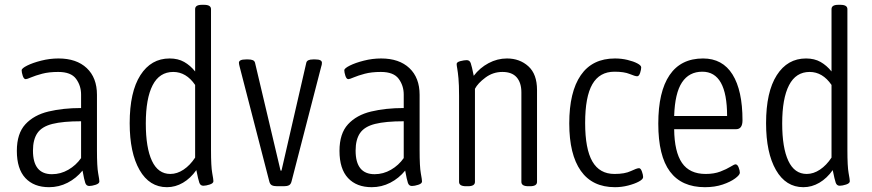

<svg xmlns="http://www.w3.org/2000/svg" viewBox="-20 -772 3624 798"><path d="M184 6Q121 6 85.5 -32Q50 -70 50 -145Q50 -217 85.5 -255.5Q121 -294 181.5 -308.5Q242 -323 317 -323V-379Q317 -416 296 -444.5Q275 -473 222 -473Q183 -473 155 -465.5Q127 -458 109.5 -450.5Q92 -443 87 -443Q79 -443 74.5 -457Q70 -471 70 -480Q70 -488 93 -499.5Q116 -511 151.5 -520Q187 -529 223 -529Q298 -529 340.5 -489Q383 -449 383 -378V-148Q383 -79 388 -52Q393 -25 393 -18Q393 -9 377.5 -4Q362 1 351 1Q339 1 334.5 -11.5Q330 -24 323 -63Q297 -31 261 -12.5Q225 6 184 6ZM196 -48Q232 -48 264 -66.5Q296 -85 317 -115V-268Q242 -268 198 -257Q154 -246 135.5 -219Q117 -192 117 -146Q117 -48 196 -48Z M674 6Q601 6 560 -65.5Q519 -137 519 -260Q519 -390 563.5 -459.5Q608 -529 685 -529Q720 -529 745.5 -514.5Q771 -500 791 -475V-734Q791 -752 819 -752H828Q857 -752 857 -734V-149Q857 -80 862 -53Q867 -26 867 -19Q867 -10 851.5 -5Q836 0 825 0Q813 0 808.5 -12.5Q804 -25 796 -65Q772 -31 740.5 -12.5Q709 6 674 6ZM688 -49Q716 -49 743 -67Q770 -85 791 -117V-419Q754 -473 700 -473Q643 -473 614.5 -418Q586 -363 586 -259Q586 -158 611.5 -103.5Q637 -49 688 -49Z M1132 2Q1118 2 1110 -2Q1102 -6 1099 -19L976 -495Q975 -499 974 -503.5Q973 -508 973 -511Q973 -525 1002 -525H1012Q1023 -525 1030.5 -522Q1038 -519 1040 -511L1146 -63H1150L1253 -511Q1256 -525 1281 -525H1291Q1318 -525 1318 -511Q1318 -503 1315 -495L1192 -19Q1189 -6 1181 -2Q1173 2 1160 2Z M1525 6Q1462 6 1426.5 -32Q1391 -70 1391 -145Q1391 -217 1426.5 -255.5Q1462 -294 1522.5 -308.5Q1583 -323 1658 -323V-379Q1658 -416 1637 -444.5Q1616 -473 1563 -473Q1524 -473 1496 -465.5Q1468 -458 1450.5 -450.5Q1433 -443 1428 -443Q1420 -443 1415.5 -457Q1411 -471 1411 -480Q1411 -488 1434 -499.5Q1457 -511 1492.5 -520Q1528 -529 1564 -529Q1639 -529 1681.5 -489Q1724 -449 1724 -378V-148Q1724 -79 1729 -52Q1734 -25 1734 -18Q1734 -9 1718.5 -4Q1703 1 1692 1Q1680 1 1675.5 -11.5Q1671 -24 1664 -63Q1638 -31 1602 -12.5Q1566 6 1525 6ZM1537 -48Q1573 -48 1605 -66.5Q1637 -85 1658 -115V-268Q1583 -268 1539 -257Q1495 -246 1476.5 -219Q1458 -192 1458 -146Q1458 -48 1537 -48Z M1917 2Q1888 2 1888 -16V-373Q1888 -420 1885.5 -446.5Q1883 -473 1880.5 -486.5Q1878 -500 1878 -506Q1878 -514 1893.5 -518Q1909 -522 1920 -522Q1932 -522 1936.5 -509.5Q1941 -497 1949 -457Q1974 -490 2010.5 -509.5Q2047 -529 2087 -529Q2140 -529 2176 -496.5Q2212 -464 2212 -398V-16Q2212 2 2183 2H2176Q2147 2 2147 -16V-388Q2147 -428 2127.5 -450.5Q2108 -473 2068 -473Q2029 -473 1997.5 -449.5Q1966 -426 1954 -403V-16Q1954 2 1925 2Z M2536 6Q2442 6 2394 -62Q2346 -130 2346 -259Q2346 -390 2394 -459.5Q2442 -529 2536 -529Q2563 -529 2588 -523Q2613 -517 2629 -508.5Q2645 -500 2645 -492Q2645 -483 2640.5 -469Q2636 -455 2628 -455Q2620 -455 2597 -464.5Q2574 -474 2534 -474Q2472 -474 2442 -422Q2412 -370 2412 -261Q2412 -153 2442 -101Q2472 -49 2534 -49Q2577 -49 2602 -61Q2627 -73 2636 -73Q2643 -73 2648 -59Q2653 -45 2653 -36Q2653 -27 2635.5 -17.5Q2618 -8 2591 -1Q2564 6 2536 6Z M2910 6Q2813 6 2764.5 -59Q2716 -124 2716 -258Q2716 -391 2763 -460Q2810 -529 2902 -529Q2983 -529 3024.5 -462.5Q3066 -396 3066 -272Q3066 -235 3039 -235H2782Q2783 -141 2814.5 -95Q2846 -49 2913 -49Q2948 -49 2974 -59Q3000 -69 3016 -79Q3032 -89 3037 -89Q3045 -89 3050 -76Q3055 -63 3055 -54Q3055 -45 3035.5 -30.5Q3016 -16 2983.5 -5Q2951 6 2910 6ZM2782 -290H3002Q3002 -474 2899 -474Q2844 -474 2814.5 -429.5Q2785 -385 2782 -290Z M3319 6Q3246 6 3205 -65.5Q3164 -137 3164 -260Q3164 -390 3208.5 -459.5Q3253 -529 3330 -529Q3365 -529 3390.5 -514.5Q3416 -500 3436 -475V-734Q3436 -752 3464 -752H3473Q3502 -752 3502 -734V-149Q3502 -80 3507 -53Q3512 -26 3512 -19Q3512 -10 3496.5 -5Q3481 0 3470 0Q3458 0 3453.5 -12.5Q3449 -25 3441 -65Q3417 -31 3385.5 -12.5Q3354 6 3319 6ZM3333 -49Q3361 -49 3388 -67Q3415 -85 3436 -117V-419Q3399 -473 3345 -473Q3288 -473 3259.5 -418Q3231 -363 3231 -259Q3231 -158 3256.5 -103.5Q3282 -49 3333 -49Z"/></svg>

Font: Asap Condensed Light
Style: Regular
Weight: 300
Width: 3
Designer: Pablo Cosgaya
Foundry: Omnibus-Type
Version: Version 3.001; ttfautohint (v1.8.4.7-5d5b)